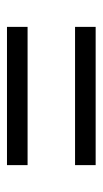

<svg xmlns="http://www.w3.org/2000/svg" viewBox="108 -632 294 550"><g transform="rotate(-90 255.0 -357.0)"><path d="M57 -425V-484H453V-425ZM57 -230V-289H453V-230Z"/></g></svg>

Font: Noto Serif SemiCondensed
Style: Regular
Weight: 400
Width: 4
Designer: Monotype Design Team
Foundry: Monotype Imaging Inc.
Version: Version 2.013